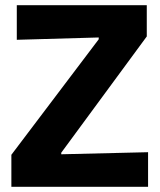

<svg xmlns="http://www.w3.org/2000/svg" viewBox="-20 -723 619 743"><path d="M24 0V-124L362 -571V-578L45 -569V-703H548V-582L217 -132V-126L553 -134V0Z"/></svg>

Font: Ruda SemiBold
Style: Bold
Weight: 900
Designer: Mariela Monsalve and Angelina Sanchez
Foundry: Mariela Monsalve and Angelina Sanchez
Version: Version 2.000